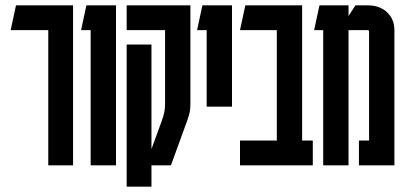

<svg xmlns="http://www.w3.org/2000/svg" viewBox="-20 -620 1519 720"><path d="M254 -600V0H161V-507H20L40 -600Z M415 -600V0H320V-507H284L304 -600Z M455 -453H548V-61L586 -165Q594 -187 596.5 -201Q599 -215 599 -231V-507H455V-600H694V-231Q694 -213 691.5 -200Q689 -187 681 -165L621 0H548V80H455Z M755 -220V-507H719L739 -600H850V-220Z M1153 -93V0H880V-93H1018V-507H880L900 -600H1113V-93Z M1192 0V-507H1158L1178 -600H1287V-560L1313 -600H1358Q1404 -600 1431.5 -574Q1459 -548 1459 -507V0H1326V-93H1364V-502Q1364 -507 1359 -507H1287V0Z"/></svg>

Font: Karantina
Style: Regular
Weight: 400
Designer: Rony Koch
Foundry: Rony Koch
Version: Version 1.000; ttfautohint (v1.8.3)